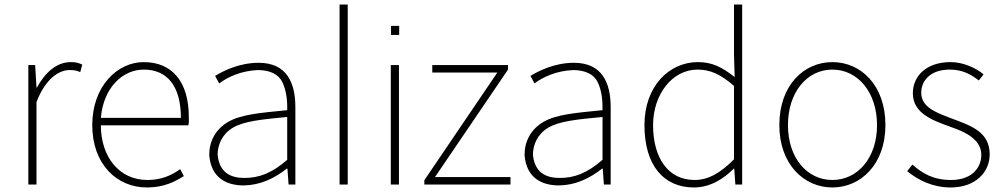

<svg xmlns="http://www.w3.org/2000/svg" viewBox="-20 -814 4426 847"><path d="M105 0H141V-364C181 -468 241 -505 287 -505C308 -505 317 -503 334 -496L343 -529C324 -538 311 -540 292 -540C228 -540 178 -492 143 -428H141L135 -527H105Z M628 13C705 13 751 -13 791 -37L775 -68C735 -39 690 -20 630 -20C506 -20 425 -122 425 -261H811C814 -274 813 -286 813 -297C813 -454 739 -540 614 -540C497 -540 387 -433 387 -262C387 -90 495 13 628 13ZM425 -294C436 -427 521 -507 614 -507C714 -507 778 -439 778 -294Z M1055 4C1127 3 1189 -26 1245 -70H1248L1253 0H1283V-341C1283 -449 1245 -537 1121 -537C1034 -537 963 -500 929 -479L947 -446C984 -474 1043 -502 1119 -505C1173 -504 1209 -486 1226 -451C1243 -415 1248 -372 1247 -328C1126 -316 1042 -309 986 -276C930 -243 903 -190 903 -130C911 -29 979 4 1055 4ZM1058 -29C999 -29 948 -51 940 -131C940 -175 960 -223 1008 -251C1056 -279 1130 -287 1247 -298V-109C1178 -49 1122 -29 1058 -29Z M1514 0V-794H1478V0Z M1741 -700H1705V-660H1741ZM1704 0H1740V-527H1704Z M1852 0H2232V-33H1899L2221 -507V-527H1887V-494H2174L1852 -19Z M2446 4C2518 3 2580 -26 2636 -70H2639L2644 0H2674V-341C2674 -449 2636 -537 2512 -537C2425 -537 2354 -500 2320 -479L2338 -446C2375 -474 2434 -502 2510 -505C2564 -504 2600 -486 2617 -451C2634 -415 2639 -372 2638 -328C2517 -316 2433 -309 2377 -276C2321 -243 2294 -190 2294 -130C2302 -29 2370 4 2446 4ZM2449 -29C2390 -29 2339 -51 2331 -131C2331 -175 2351 -223 2399 -251C2447 -279 2521 -287 2638 -298V-109C2569 -49 2513 -29 2449 -29Z M3041 13C3114 13 3173 -26 3217 -70H3219L3224 0H3254V-794H3218V-573L3221 -474C3166 -517 3123 -540 3059 -540C2931 -540 2823 -433 2823 -262C2823 -83 2909 13 3041 13ZM3044 -20C2927 -20 2861 -118 2861 -262C2861 -398 2946 -507 3057 -507C3113 -507 3158 -487 3218 -435V-111C3158 -51 3105 -20 3044 -20Z M3652 13C3777 13 3886 -89 3886 -262C3886 -439 3777 -540 3652 -540C3527 -540 3418 -439 3418 -262C3418 -89 3527 13 3652 13ZM3652 -20C3540 -20 3456 -118 3456 -262C3456 -407 3540 -507 3652 -507C3764 -507 3849 -407 3849 -262C3849 -118 3764 -20 3652 -20Z M4174 13C4285 13 4346 -56 4346 -133C4346 -237 4255 -262 4171 -294C4108 -318 4044 -342 4044 -405C4044 -457 4083 -507 4170 -507C4226 -507 4263 -486 4298 -459L4319 -486C4280 -518 4225 -540 4173 -540C4064 -540 4007 -476 4007 -403C4007 -312 4097 -282 4177 -253C4238 -232 4309 -199 4309 -131C4309 -71 4264 -20 4176 -20C4097 -20 4049 -49 4005 -88L3982 -59C4029 -20 4094 13 4174 13Z"/></svg>

Font: SSpoqa Han Sans Neo Thin
Style: Regular
Weight: 100
Designer: [Spoqa Han Sans Neo] Dong-huui Kim  Younghwa Kang  Yujin Lee  [Noto Sans] Ryoko NISHIZUKA  (kana & ideographs); Paul D. 
Foundry: Spoqa (http://www.spoqa-han-sans.com)
Version: Version 1.000